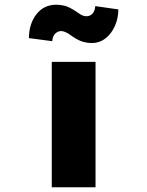

<svg xmlns="http://www.w3.org/2000/svg" viewBox="-20 -796 626 816"><path d="M200 0V-533H386V0ZM369 -613Q353 -613 334 -618Q315 -623 288 -641Q271 -654 259.5 -659Q248 -664 241 -664Q226 -664 215 -653.5Q204 -643 202 -621L103 -634Q103 -694 134.5 -735Q166 -776 220 -776Q236 -776 254.5 -771.5Q273 -767 299 -750Q310 -742 322.5 -734.5Q335 -727 348 -727Q362 -727 372.5 -737.5Q383 -748 385 -770L483 -756Q483 -719 468.5 -686Q454 -653 428.5 -633Q403 -613 369 -613Z"/></svg>

Font: Lexend Zetta ExtraBold
Style: Regular
Weight: 800
Designer: Bonnie Shaver-Troup, Thomas Jockin
Foundry: Lexend
Version: Version 1.007